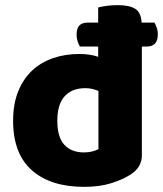

<svg xmlns="http://www.w3.org/2000/svg" viewBox="-20 -711 634 747"><path d="M532 -107Q532 -60 488 -32Q459 -13 413.5 1.5Q368 16 308 16Q177 16 104 -48.5Q31 -113 31 -241Q31 -307 51 -356Q71 -405 105.5 -437Q140 -469 187 -485Q234 -501 288 -501Q331 -501 362 -490V-530H291Q286 -538 282 -550Q278 -562 278 -576Q278 -601 289 -612Q300 -623 320 -623H362V-682Q373 -685 393.5 -688Q414 -691 438 -691Q484 -691 506.5 -676.5Q529 -662 531 -623H581Q585 -616 589.5 -604Q594 -592 594 -578Q594 -553 583 -541.5Q572 -530 552 -530H532ZM363 -357Q352 -362 339 -365Q326 -368 312 -368Q260 -368 231.5 -336.5Q203 -305 203 -241Q203 -178 230 -148Q257 -118 307 -118Q325 -118 340 -122Q355 -126 363 -131Z"/></svg>

Font: Baloo Bhai 2 ExtraBold
Style: Regular
Weight: 800
Designer: Supriya Tembe, Noopur Datye and Ek Type
Foundry: Ek Type
Version: Version 1.640;PS 1.000;hotconv 16.6.51;makeotf.lib2.5.65220;